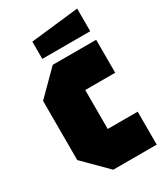

<svg xmlns="http://www.w3.org/2000/svg" viewBox="-182 -809 770 888"><g transform="rotate(-30 202.5 -364.5)"><path d="M31 -122V-438L153 -560H385V-384H225V-176H385V0H153ZM125 -608V-700L381 -729V-608Z"/></g></svg>

Font: Tektur Condensed ExtraBold
Style: Regular
Weight: 800
Width: 3
Designer: Adam Jagosz
Foundry: Adam Jagosz
Version: Version 1.005;gftools[0.9.30]